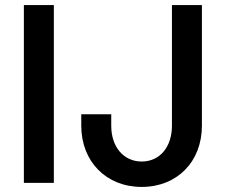

<svg xmlns="http://www.w3.org/2000/svg" viewBox="-20 -720 884 756"><path d="M74 0H192V-700H74ZM538 16C677 16 775 -83 775 -225V-700H657V-225C657 -141 609 -84 538 -84C467 -84 418 -141 418 -225V-270H300V-225C300 -84 398 16 538 16Z"/></svg>

Font: Uncut Sans Semibold
Style: Regular
Weight: 600
Designer: Kasper Nordkvist
Foundry: UNCUT.wtf
Version: Version 1.304;Glyphs 3.2 (3246)